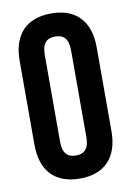

<svg xmlns="http://www.w3.org/2000/svg" viewBox="-82 -760 561 820"><g transform="rotate(-10 198.0 -350.0)"><path d="M141 -539C141 -590 163 -608 198 -608C233 -608 255 -590 255 -539V-161C255 -110 233 -92 198 -92C163 -92 141 -110 141 -161ZM31 -168C31 -55 90 8 198 8C306 8 365 -55 365 -168V-532C365 -645 306 -708 198 -708C90 -708 31 -645 31 -532Z"/></g></svg>

Font: Bebas Neue
Style: Bold
Weight: 700
Designer: Ryoichi Tsunekawa
Foundry: Ryoichi Tsunekawa
Version: Version 1.300